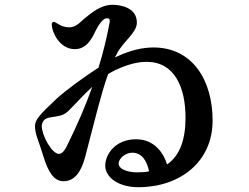

<svg xmlns="http://www.w3.org/2000/svg" viewBox="-20 -774 1040 801"><path d="M620 -576C574 -576 525 -564 474 -541L459 -534C462 -538 464 -543 466 -547C494 -603 551 -636 551 -680C551 -747 473 -754 450 -754C399 -754 360 -719 329 -694C309 -675 293 -660 268 -660C234 -660 213 -683 204 -683C198 -683 196 -677 196 -671C196 -643 227 -569 292 -569C338 -569 361 -606 380 -648C392 -671 410 -698 426 -698C432 -698 438 -696 438 -687C438 -684 437 -676 435 -668C424 -611 410 -553 391 -492C331 -453 258 -400 217 -363C141 -292 126 -273 126 -247C126 -213 143 -183 161 -122C181 -56 205 -18 245 -18C293 -18 320 -60 336 -122C376 -274 401 -381 431 -465C441 -471 450 -476 460 -481C511 -505 553 -516 592 -516C708 -516 754 -410 754 -283C754 -193 731 -125 677 -88C663 -134 625 -193 548 -193C460 -193 419 -129 419 -83C419 -35 473 7 557 7C730 7 867 -98 867 -271C867 -438 784 -576 620 -576ZM260 -167C249 -143 237 -132 226 -132C196 -132 154 -210 154 -249C161 -305 223 -270 264 -310C288 -333 324 -374 365 -412C338 -335 303 -254 260 -167ZM551 -55C518 -55 475 -66 475 -92C475 -113 504 -137 531 -137C572 -137 593 -103 602 -59C586 -56 569 -55 551 -55Z"/></svg>

Font: Shippori Mincho OTF
Style: Bold
Weight: 800
Designer: FONTDASU
Foundry: FONTDASU / Google Inc. / but / Adobe
Version: Version 3.300;hotconv 1.0.109;makeotfexe 2.5.65596